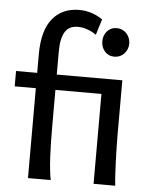

<svg xmlns="http://www.w3.org/2000/svg" viewBox="-55 -837 703 883"><g transform="rotate(5 296.5 -395.5)"><path d="M393.1 -656.7Q393.1 -670.4 397.5 -682.4Q401.9 -694.3 409.9 -703.4Q418 -712.4 429.2 -717.5Q440.4 -722.7 454.1 -722.7Q467.8 -722.7 479.5 -717.5Q491.2 -712.4 499.5 -703.4Q507.8 -694.3 512.7 -682.4Q517.6 -670.4 517.6 -656.7Q517.6 -643.1 512.7 -631.1Q507.8 -619.1 499.5 -610.1Q491.2 -601.1 479.5 -595.9Q467.8 -590.8 454.1 -590.8Q440.4 -590.8 429.2 -595.9Q418 -601.1 409.9 -610.1Q401.9 -619.1 397.5 -631.1Q393.1 -643.1 393.1 -656.7ZM107.4 -485.8V-571.3Q107.4 -681.2 152.1 -736.1Q196.8 -791 275.9 -791Q304.7 -791 332.5 -782Q360.4 -772.9 383.3 -756.8L360.8 -683.6Q342.3 -697.3 319.8 -705.1Q297.4 -712.9 275.9 -712.9Q256.8 -712.9 242.2 -706.3Q227.5 -699.7 217.8 -685.1Q208 -670.4 202.9 -647.2Q197.8 -624 197.8 -590.8V-485.8H500.5V-231.9Q500.5 -208.5 501.2 -176.5Q502 -144.5 503.2 -111.8Q504.4 -79.1 506.1 -49.3Q507.8 -19.5 510.3 0H410.2V-415H197.8V-241.7Q197.8 -206.1 198.5 -171.1Q199.2 -136.2 200.9 -104.5Q202.6 -72.8 205.6 -45.9Q208.5 -19 212.4 0H107.4V-415H9.8V-485.8Z"/></g></svg>

Font: Andika APac
Style: Regular
Weight: 400
Designer: Victor Gaultney, Annie Olsen, Julie Remington, Don Collingsworth, Eric Hays, Becca Hirsbrunner
Foundry: SIL International
Version: Version 5.000